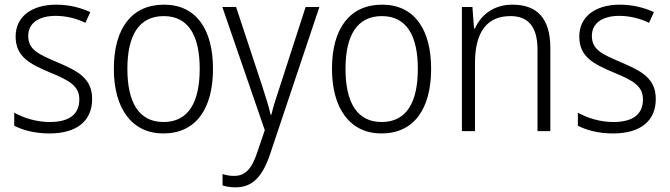

<svg xmlns="http://www.w3.org/2000/svg" viewBox="-20 -562 2872 823"><path d="M375 -138C375 -228 310 -259 226 -295C144 -330 101 -349 101 -408C101 -463 146 -494 219 -494C264 -494 311 -482 346 -464L367 -510C326 -529 277 -542 221 -542C114 -542 47 -489 47 -406C47 -318 108 -288 195 -251C278 -217 320 -193 320 -136C320 -75 281 -39 193 -39C137 -39 82 -56 41 -79V-23C76 -5 127 10 192 10C310 10 375 -44 375 -138Z M893 -267C893 -436 821 -542 683 -542C545 -542 468 -441 468 -267C468 -96 546 10 680 10C820 10 893 -96 893 -267ZM526 -267C526 -411 576 -493 682 -493C791 -493 836 -404 836 -267C836 -124 788 -39 681 -39C574 -39 526 -125 526 -267Z M933 -532 1115 -4 1083 90C1059 163 1031 192 983 192C965 192 949 189 934 184V233C951 238 968 241 990 241C1064 241 1106 193 1138 98L1349 -532H1290L1181 -195C1165 -147 1151 -104 1143 -70H1140C1133 -103 1121 -140 1103 -196L992 -532Z M1828 -267C1828 -436 1756 -542 1618 -542C1480 -542 1403 -441 1403 -267C1403 -96 1481 10 1615 10C1755 10 1828 -96 1828 -267ZM1461 -267C1461 -411 1511 -493 1617 -493C1726 -493 1771 -404 1771 -267C1771 -124 1723 -39 1616 -39C1509 -39 1461 -125 1461 -267Z M2176 -542C2095 -542 2041 -497 2016 -440H2012L2005 -532H1960V0H2016V-292C2016 -427 2069 -493 2168 -493C2244 -493 2284 -448 2284 -349V0H2339V-356C2339 -484 2282 -542 2176 -542Z M2791 -138C2791 -228 2726 -259 2642 -295C2560 -330 2517 -349 2517 -408C2517 -463 2562 -494 2635 -494C2680 -494 2727 -482 2762 -464L2783 -510C2742 -529 2693 -542 2637 -542C2530 -542 2463 -489 2463 -406C2463 -318 2524 -288 2611 -251C2694 -217 2736 -193 2736 -136C2736 -75 2697 -39 2609 -39C2553 -39 2498 -56 2457 -79V-23C2492 -5 2543 10 2608 10C2726 10 2791 -44 2791 -138Z"/></svg>

Font: Noto Sans Malayalam SemiCondensed Light
Style: Regular
Weight: 300
Width: 4
Designer: Jelle Bosma - Monotype Design Team
Foundry: Monotype Imaging Inc.
Version: Version 2.104